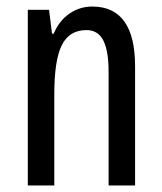

<svg xmlns="http://www.w3.org/2000/svg" viewBox="-20 -567 496 587"><path d="M262 -547Q393 -547 393 -364V0H312V-348Q312 -411 296 -443Q280 -475 244 -475Q192 -475 169 -429Q146 -383 146 -279V0H65V-537H130L139 -464H144Q161 -504 192.5 -525.5Q224 -547 262 -547Z"/></svg>

Font: Noto Sans Lao ExtraCondensed
Style: Regular
Weight: 400
Width: 2
Designer: Monotype Design Team
Foundry: Monotype Imaging Inc.
Version: Version 2.004; ttfautohint (v1.8.4.7-5d5b)